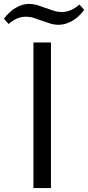

<svg xmlns="http://www.w3.org/2000/svg" viewBox="-81 -956 448 976"><path d="M-61 -861Q-33 -898 0 -917Q33 -936 65 -936Q89 -936 110 -929.5Q131 -923 151 -915.5Q171 -908 191 -901.5Q211 -895 234 -895Q279 -895 323 -933L347 -906Q321 -870 286.5 -850Q252 -830 217 -830Q195 -830 174 -836.5Q153 -843 132.5 -850.5Q112 -858 92 -864.5Q72 -871 51 -871Q28 -871 7 -862.5Q-14 -854 -37 -834ZM89 -740H178V0H89Z"/></svg>

Font: EncodeSans
Style: Regular
Weight: 400
Designer: Pablo Impallari, Andres Torresi
Foundry: Pablo Impallari, Andres Torresi
Version: Version 1.000; ttfautohint (v1.4.1)